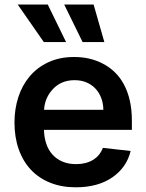

<svg xmlns="http://www.w3.org/2000/svg" viewBox="-20 -799 633 830"><path d="M300.8 -552.6Q335.2 -552.6 365.6 -545.6Q396 -538.7 424.7 -523.8Q453.1 -509.2 476.2 -486.9Q499.3 -464.5 515.8 -433.8Q532.3 -403.1 541.2 -364Q550.1 -324.9 550.1 -277V-237.6H170.1Q170.8 -205.3 179.9 -178.1Q188.9 -150.9 206.5 -131.2Q224.1 -111.5 249.8 -100.5Q275.6 -89.5 309.3 -89.5Q351.2 -89.5 381.4 -107.4Q411.6 -125.4 424.7 -159.8L544.7 -146.3Q527.7 -75.3 465.6 -32.3Q403.4 10.7 307.5 10.7Q246.1 10.7 196.9 -9.1Q147.7 -28.8 113.5 -65.3Q79.2 -101.9 60.9 -153.8Q42.6 -205.6 42.6 -269.5Q42.6 -327.8 59.3 -379.3Q76 -430.8 108.7 -469.3Q141.3 -507.8 189.5 -530.2Q237.6 -552.6 300.8 -552.6ZM170.5 -324.2H426.8Q426.5 -351.9 417.6 -375.4Q408.7 -398.8 392.6 -416Q376.4 -433.2 353.7 -442.8Q331 -452.4 302.6 -452.4Q245 -452.4 209.2 -414.4Q173.3 -376.4 170.5 -324.2ZM186.4 -779.5 265.6 -617.2H169.4L56.5 -779.5ZM384.6 -779.5 431.1 -617.2H337L257.5 -779.5Z"/></svg>

Font: Inter P Semi Bold
Style: Regular
Weight: 600
Designer: Rasmus Andersson
Foundry: rsms
Version: Version 3.018;git-588b23468